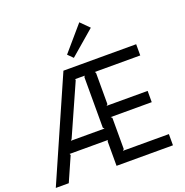

<svg xmlns="http://www.w3.org/2000/svg" viewBox="-185 -1279 1394 1446"><g transform="rotate(-20 512.0 -556.0)"><path d="M243.2 -294.9H513.2L502.9 -305.2V-710L508.8 -720.2H433.1V-710L252.9 -305.2ZM954.1 -89.8V0H502V-194.8L506.8 -205.1H200.2L205.1 -194.8L119.1 0H15.1L371.1 -810.1H954.1V-720.2H589.8L596.2 -710V-460L585.9 -450.2H915V-359.9H585.9L596.2 -350.1V-100.1L585.9 -89.8ZM607.9 -1111.8 675.8 -1043.9 478 -874 438 -914.1Z"/></g></svg>

Font: Sinkin Sans 400 Regular
Style: Regular
Weight: 400
Designer: Keith Bates
Foundry: K-Type
Version: Sinkin Sans (version 1.0)  by Keith Bates   •   © 2014   www